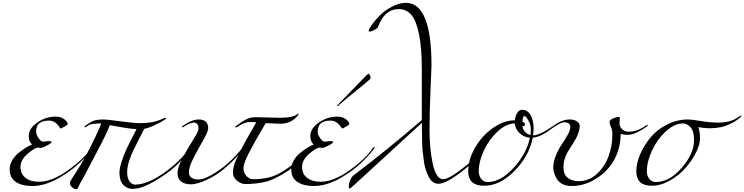

<svg xmlns="http://www.w3.org/2000/svg" viewBox="-20 -1288 5234 1350"><path d="M266 -248 248 -250Q225 -250 174.5 -207Q124 -164 124 -114.5Q124 -65 159.5 -37.5Q195 -10 254 -10Q345 -10 458.5 -91Q572 -172 622 -248Q626 -254 630 -254Q634 -254 634 -251Q634 -248 632 -244Q521 -100 364 -20Q280 20 207.5 20Q135 20 91.5 -8.5Q48 -37 48 -98Q48 -130 66 -161Q84 -192 112 -214Q167 -258 206 -272Q182 -291 182 -332Q182 -385 242 -426.5Q302 -468 372 -468Q407 -468 431.5 -450Q456 -432 456 -414Q456 -411 432.5 -397.5Q409 -384 406.5 -384Q404 -384 395.5 -398Q387 -412 368.5 -426Q350 -440 324 -440Q234 -440 234 -364Q234 -340 251.5 -316Q269 -292 282 -292L320 -296Q342 -296 342 -290Q342 -281 316 -268Q313 -267 295.5 -257.5Q278 -248 266 -248Z M528 34Q525 42 513 42Q501 42 486.5 28.5Q472 15 472 3.5Q472 -8 476 -15.5Q480 -23 490 -39Q500 -55 514 -76Q578 -172 652 -328Q682 -392 692 -420Q628 -420 607 -410Q600 -406 589.5 -399Q579 -392 576.5 -392Q574 -392 574 -396Q574 -400 580 -404Q624 -436 647.5 -442Q671 -448 702.5 -448Q734 -448 827 -435Q920 -422 970 -422Q1057 -422 1122 -452Q1138 -460 1146 -460L1148 -458Q1148 -448 1088 -418Q1028 -388 994 -382Q986 -365 958.5 -312Q931 -259 916.5 -229Q902 -199 888 -156.5Q874 -114 874 -75Q874 -36 890.5 -13Q907 10 930 10Q1041 10 1202 -126Q1269 -185 1300 -232Q1304 -238 1308 -238Q1312 -238 1312 -235Q1312 -232 1310 -228Q1256 -156 1202.5 -109Q1149 -62 1061.5 -11Q974 40 912 40Q886 40 864 26Q820 -1 820 -74Q820 -105 835 -151Q850 -197 863.5 -227Q877 -257 906 -313.5Q935 -370 940 -380Q889 -382 752 -408Q751 -406 744.5 -389Q738 -372 735 -366.5Q732 -361 719.5 -333.5Q707 -306 690 -274Q630 -159 568 -42Q539 6 528 34Z M1274 -398Q1265 -392 1262.5 -392Q1260 -392 1260 -396Q1260 -400 1266 -404Q1330 -448 1376 -448Q1444 -448 1444 -386Q1444 -364 1410 -304.5Q1376 -245 1342 -180Q1308 -115 1308 -78Q1308 -26 1378 -26Q1412 -26 1467.5 -58Q1523 -90 1565 -125Q1607 -160 1639 -195Q1671 -230 1678.5 -242Q1686 -254 1690 -254Q1694 -254 1694 -251Q1694 -248 1692 -244Q1643 -178 1584 -126Q1520 -65 1444 -28.5Q1368 8 1323 8Q1278 8 1253 -12Q1228 -32 1228 -72Q1228 -112 1265 -180Q1302 -248 1339 -306.5Q1376 -365 1376 -384.5Q1376 -404 1367.5 -415Q1359 -426 1346 -426Q1316 -426 1274 -398Z M1772 -464 1952 -460Q2040 -460 2071 -486Q2076 -490 2078 -490Q2080 -490 2080 -486.5Q2080 -483 2068 -469Q2024 -418 1950 -418Q1924 -418 1848 -422Q1764 -280 1728 -209Q1692 -138 1692 -106Q1692 -74 1712 -51Q1732 -28 1762 -28Q1874 -28 1950.5 -72.5Q2027 -117 2076 -164.5Q2125 -212 2148 -246Q2152 -252 2156 -252Q2160 -252 2160 -249Q2160 -246 2158 -242Q2115 -185 2071.5 -143.5Q2028 -102 2010 -90Q1910 -24 1843.5 -9Q1777 6 1704 6Q1675 6 1646.5 -17.5Q1618 -41 1618 -72.5Q1618 -104 1630 -140Q1654 -208 1782 -428Q1762 -430 1738 -430Q1697 -430 1646 -394Q1642 -392 1638 -392Q1634 -392 1634 -396Q1634 -400 1682 -432Q1730 -464 1772 -464Z M2246 -248 2228 -250Q2205 -250 2154.5 -207Q2104 -164 2104 -114.5Q2104 -65 2139.5 -37.5Q2175 -10 2234 -10Q2325 -10 2438.5 -91Q2552 -172 2602 -248Q2606 -254 2610 -254Q2614 -254 2614 -251Q2614 -248 2612 -244Q2501 -100 2344 -20Q2260 20 2187.5 20Q2115 20 2071.5 -8.5Q2028 -37 2028 -98Q2028 -130 2046 -161Q2064 -192 2092 -214Q2147 -258 2186 -272Q2162 -291 2162 -332Q2162 -385 2222 -426.5Q2282 -468 2352 -468Q2387 -468 2411.5 -450Q2436 -432 2436 -414Q2436 -411 2412.5 -397.5Q2389 -384 2386.5 -384Q2384 -384 2375.5 -398Q2367 -412 2348.5 -426Q2330 -440 2304 -440Q2214 -440 2214 -364Q2214 -340 2231.5 -316Q2249 -292 2262 -292L2300 -296Q2322 -296 2322 -290Q2322 -281 2296 -268Q2293 -267 2275.5 -257.5Q2258 -248 2246 -248ZM2356 -552 2550 -752Q2568 -770 2572 -770Q2576 -770 2581 -758.5Q2586 -747 2586 -740Q2586 -733 2578 -728Q2537 -692 2472.5 -640.5Q2408 -589 2364 -550Q2360 -542 2355 -542Q2350 -542 2350 -544Z M3064 4Q3020 4 2996 -42Q2968 -96 2962 -144.5Q2956 -193 2952 -221Q2949 -250 2948 -294Q2946 -383 2946 -424Q2725 -222 2584.5 -92Q2444 38 2440 38Q2432 38 2432 21.5Q2432 5 2441.5 -19Q2451 -43 2462 -52Q2705 -236 2946 -444V-798Q2946 -954 2925.5 -1051Q2905 -1148 2870 -1186Q2835 -1224 2784 -1224Q2683 -1224 2638 -1098Q2634 -1089 2612 -1077.5Q2590 -1066 2581 -1066Q2572 -1066 2572 -1068Q2572 -1082 2594.5 -1114Q2617 -1146 2651.5 -1180.5Q2686 -1215 2736.5 -1241.5Q2787 -1268 2834 -1268Q3014 -1268 3014 -826Q3014 -804 3007 -654Q3000 -504 3000 -373.5Q3000 -243 3023 -135.5Q3046 -28 3096 -28Q3143 -28 3280 -142Q3347 -201 3378 -248Q3382 -254 3386 -254Q3390 -254 3390 -251Q3390 -248 3388 -244Q3325 -162 3260 -108Q3123 4 3064 4Z M3660 -400 3654 -402Q3654 -381 3670.5 -362.5Q3687 -344 3710 -338Q3712 -351 3712 -371Q3712 -376 3712 -382Q3712 -410 3695 -441Q3678 -472 3668 -472Q3654 -472 3654 -432Q3660 -430 3666 -424Q3672 -418 3672 -413Q3672 -408 3667 -404Q3662 -400 3660 -400ZM3706 -320Q3666 -322 3634.5 -351Q3603 -380 3600 -420Q3541 -420 3480.5 -365Q3420 -310 3383 -231Q3346 -152 3346 -82Q3346 -55 3362.5 -31.5Q3379 -8 3410 -8Q3500 -8 3591.5 -108Q3683 -208 3706 -320ZM3795 -342Q3760 -323 3726 -320Q3701 -192 3598.5 -87Q3496 18 3384 18Q3272 18 3272 -84Q3272 -166 3320.5 -250Q3369 -334 3446 -388Q3523 -442 3600 -442Q3602 -467 3615 -491.5Q3628 -516 3652 -516Q3689 -516 3710.5 -479Q3732 -442 3732 -384Q3732 -368 3728 -336Q3773 -336 3872 -404Q3881 -410 3883.5 -410Q3886 -410 3886 -406Q3886 -402 3879.5 -398Q3873 -394 3854.5 -380.5Q3836 -367 3824.5 -359.5Q3813 -352 3795 -342Z M4338 -460 4336 -418Q4336 -399 4353.5 -380.5Q4371 -362 4400 -362Q4460 -362 4520 -404Q4529 -410 4531.5 -410Q4534 -410 4534 -406Q4534 -402 4528 -398Q4444 -340 4394 -340Q4365 -340 4344 -346Q4344 -277 4322 -216Q4300 -155 4264 -113Q4230 -71 4184 -40Q4096 20 4000 20Q3961 20 3934 6Q3906 -10 3894 -32Q3870 -74 3870 -112Q3870 -169 3914 -248Q3960 -317 3975 -346.5Q3990 -376 3990 -393.5Q3990 -411 3979.5 -419.5Q3969 -428 3947 -428Q3925 -428 3880 -398Q3871 -392 3868.5 -392Q3866 -392 3866 -396Q3866 -400 3872 -404Q3931 -448 3986 -448Q4014 -448 4035 -436Q4056 -424 4056 -401Q4056 -378 4046.5 -352Q4037 -326 4027 -309Q4017 -292 3997.5 -261Q3978 -230 3972 -220Q3942 -168 3942 -113.5Q3942 -59 3973.5 -36.5Q4005 -14 4048 -14Q4120 -14 4175.5 -64Q4231 -114 4258.5 -188.5Q4286 -263 4286 -344Q4286 -373 4276 -394.5Q4266 -416 4266 -430.5Q4266 -445 4291 -455.5Q4316 -466 4327 -466Q4338 -466 4338 -460Z M4890 -394Q4902 -362 4902 -316.5Q4902 -271 4873 -214Q4844 -157 4798.5 -105.5Q4753 -54 4689 -18Q4625 18 4562 18Q4454 18 4454 -84Q4454 -139 4480.5 -201.5Q4507 -264 4552.5 -319.5Q4598 -375 4668.5 -411.5Q4739 -448 4818 -448Q4840 -448 4908 -437Q4976 -426 5030 -426Q5118 -426 5170 -464L5190 -476Q5194 -476 5194 -473.5Q5194 -471 5185 -462.5Q5176 -454 5157 -441Q5138 -428 5112 -416Q5052 -386 4970 -386Q4933 -386 4890 -394ZM4782 -420Q4723 -420 4662.5 -365Q4602 -310 4565 -231Q4528 -152 4528 -82Q4528 -55 4544.5 -31.5Q4561 -8 4592 -8Q4687 -8 4773.5 -108Q4860 -208 4860 -302Q4860 -368 4834.5 -394Q4809 -420 4782 -420Z"/></svg>

Font: Miama
Style: Regular
Weight: 400
Italic angle: 16.5°
Designer: Linus Romer
Foundry: Linus Romer
Version: 0.32